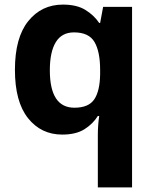

<svg xmlns="http://www.w3.org/2000/svg" viewBox="-20 -576 673 836"><path d="M406 240V11Q406 -31 412 -71H406Q385 -37 348 -13.5Q311 10 251 10Q159 10 102 -61.5Q45 -133 45 -272Q45 -412 103 -484Q161 -556 254 -556Q314 -556 351.5 -533Q389 -510 412 -476H416L429 -546H555V240ZM304 -107Q366 -107 390.5 -143.5Q415 -180 416 -253V-271Q416 -351 391.5 -393Q367 -435 302 -435Q249 -435 223 -392.5Q197 -350 197 -270Q197 -107 304 -107Z"/></svg>

Font: Noto IKEA Simplified Chinese
Style: Bold
Weight: 700
Designer: Monotype Design Team
Foundry: Monotype Imaging Inc.
Version: Version 1.100